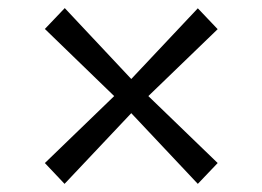

<svg xmlns="http://www.w3.org/2000/svg" viewBox="-20 -537 645 472"><path d="M90.3 -136.2 260.7 -300.8 90.3 -465.8 139.2 -517.1 302.7 -342.8 466.3 -516.6 515.1 -465.3 344.7 -300.8 515.1 -136.2 466.3 -85 302.7 -258.8 138.7 -85Z"/></svg>

Font: MerriweatherLight
Style: Regular
Weight: 300
Designer: Eben Sorkin ( sorkintype@gmail.com )
Foundry: Eben Sorkin
Version: Version 1.055; ttfautohint (v1.4.1)